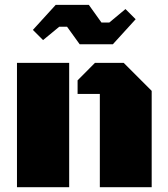

<svg xmlns="http://www.w3.org/2000/svg" viewBox="-20 -781 702 801"><path d="M50.8 0V-518.6H268.6V0ZM396.5 -389.2H303.7V-445.8L376 -518.6H496.1L612.8 -401.9V0H396.5ZM350.6 -760.7 403.3 -687H436L503.4 -743.2L545.9 -700.7L450.7 -596.2H312.5L259.8 -669.4H227.1L159.7 -613.8L117.2 -656.2L212.4 -760.7Z"/></svg>

Font: Black Ops One
Style: Regular
Weight: 400
Designer: James Grieshaber
Foundry: James Grieshaber
Version: Version 1.002